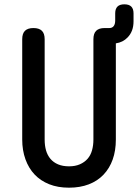

<svg xmlns="http://www.w3.org/2000/svg" viewBox="-20 -860 640 890"><path d="M83 -678Q83 -705 96 -717.5Q109 -730 135 -730Q161 -730 174 -717.5Q187 -705 187 -678V-213Q187 -185 193.5 -162.5Q200 -140 214 -123.5Q228 -107 249.5 -98Q271 -89 300 -89Q329 -89 350.5 -98.5Q372 -108 386 -124Q400 -140 406.5 -163Q413 -186 413 -213V-678Q413 -705 426 -717.5Q439 -730 465 -730H487Q500 -730 507 -739Q514 -748 514 -765V-798Q514 -819 524.5 -829.5Q535 -840 556.5 -840Q578 -840 588.5 -829.5Q599 -819 599 -798V-761Q599 -714 571 -686Q550 -664 517 -659V-213Q517 -162 502.5 -121Q488 -80 460 -50.5Q432 -21 391.5 -5.5Q351 10 300 10Q248 10 208 -6Q168 -22 140.5 -51Q113 -80 98 -121.5Q83 -163 83 -213Z"/></svg>

Font: Maple Mono NL Medium
Style: Regular
Weight: 500
Monospace: yes
Designer: subframe7536
Version: Version 7.000